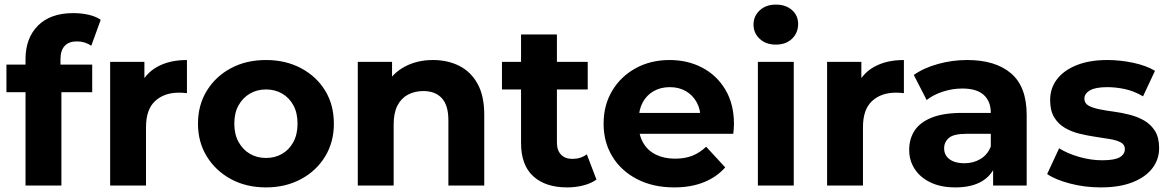

<svg xmlns="http://www.w3.org/2000/svg" viewBox="-20 -807 5085 835"><path d="M91 0V-550Q91 -641 145 -695.5Q199 -750 299 -750Q333 -750 364.5 -743Q396 -736 418 -721L377 -608Q364 -617 348 -622Q332 -627 314 -627Q280 -627 261.5 -607.5Q243 -588 243 -549V-499L247 -432V0ZM8 -406V-526H381V-406Z M459 0V-538H608V-386L587 -430Q611 -487 664 -516.5Q717 -546 793 -546V-402Q783 -403 775 -403.5Q767 -404 758 -404Q694 -404 654.5 -367.5Q615 -331 615 -254V0Z M1137 8Q1051 8 984.5 -28Q918 -64 879.5 -126.5Q841 -189 841 -269Q841 -350 879.5 -412.5Q918 -475 984.5 -510.5Q1051 -546 1137 -546Q1222 -546 1289 -510.5Q1356 -475 1394 -413Q1432 -351 1432 -269Q1432 -189 1394 -126.5Q1356 -64 1289 -28Q1222 8 1137 8ZM1137 -120Q1176 -120 1207 -138Q1238 -156 1256 -189.5Q1274 -223 1274 -269Q1274 -316 1256 -349Q1238 -382 1207 -400Q1176 -418 1137 -418Q1098 -418 1067 -400Q1036 -382 1017.5 -349Q999 -316 999 -269Q999 -223 1017.5 -189.5Q1036 -156 1067 -138Q1098 -120 1137 -120Z M1536 0V-538H1685V-389L1657 -434Q1686 -488 1740 -517Q1794 -546 1863 -546Q1927 -546 1977.5 -520.5Q2028 -495 2057 -442.5Q2086 -390 2086 -308V0H1930V-284Q1930 -349 1901.5 -380Q1873 -411 1821 -411Q1784 -411 1754.5 -395.5Q1725 -380 1708.5 -348Q1692 -316 1692 -266V0Z M2447 8Q2352 8 2299 -40.5Q2246 -89 2246 -185V-657H2402V-187Q2402 -153 2420 -134.5Q2438 -116 2469 -116Q2506 -116 2532 -136L2574 -26Q2550 -9 2516.5 -0.5Q2483 8 2447 8ZM2163 -418V-538H2536V-418Z M2912 8Q2820 8 2750.5 -28Q2681 -64 2643 -126.5Q2605 -189 2605 -269Q2605 -350 2642.5 -412.5Q2680 -475 2745 -510.5Q2810 -546 2892 -546Q2971 -546 3034.5 -512.5Q3098 -479 3135 -416.5Q3172 -354 3172 -267Q3172 -258 3171 -246.5Q3170 -235 3169 -225H2732V-316H3087L3027 -289Q3027 -331 3010 -362Q2993 -393 2963 -410.5Q2933 -428 2893 -428Q2853 -428 2822.5 -410.5Q2792 -393 2775 -361.5Q2758 -330 2758 -287V-263Q2758 -219 2777.5 -185.5Q2797 -152 2832.5 -134.5Q2868 -117 2916 -117Q2959 -117 2991.5 -130Q3024 -143 3051 -169L3134 -79Q3097 -37 3041 -14.5Q2985 8 2912 8Z M3276 0V-538H3432V0ZM3354 -613Q3311 -613 3284 -638Q3257 -663 3257 -700Q3257 -737 3284 -762Q3311 -787 3354 -787Q3397 -787 3424 -763.5Q3451 -740 3451 -703Q3451 -664 3424.5 -638.5Q3398 -613 3354 -613Z M3577 0V-538H3726V-386L3705 -430Q3729 -487 3782 -516.5Q3835 -546 3911 -546V-402Q3901 -403 3893 -403.5Q3885 -404 3876 -404Q3812 -404 3772.5 -367.5Q3733 -331 3733 -254V0Z M4299 0V-105L4289 -128V-316Q4289 -366 4258.5 -394Q4228 -422 4165 -422Q4122 -422 4080.5 -408.5Q4039 -395 4010 -372L3954 -481Q3998 -512 4060 -529Q4122 -546 4186 -546Q4309 -546 4377 -488Q4445 -430 4445 -307V0ZM4135 8Q4072 8 4027 -13.5Q3982 -35 3958 -72Q3934 -109 3934 -155Q3934 -203 3957.5 -239Q3981 -275 4032 -295.5Q4083 -316 4165 -316H4308V-225H4182Q4127 -225 4106.5 -207Q4086 -189 4086 -162Q4086 -132 4109.5 -114.5Q4133 -97 4174 -97Q4213 -97 4244 -115.5Q4275 -134 4289 -170L4313 -98Q4296 -46 4251 -19Q4206 8 4135 8Z M4767 8Q4698 8 4634.5 -8.5Q4571 -25 4534 -50L4586 -162Q4623 -139 4673.5 -124.5Q4724 -110 4773 -110Q4827 -110 4849.5 -123Q4872 -136 4872 -159Q4872 -178 4854.5 -187.5Q4837 -197 4808 -202Q4779 -207 4744.5 -212Q4710 -217 4675 -225.5Q4640 -234 4611 -251Q4582 -268 4564.5 -297Q4547 -326 4547 -372Q4547 -423 4576.5 -462Q4606 -501 4662 -523.5Q4718 -546 4796 -546Q4851 -546 4908 -534Q4965 -522 5003 -499L4951 -388Q4912 -411 4872.5 -419.5Q4833 -428 4796 -428Q4744 -428 4720 -414Q4696 -400 4696 -378Q4696 -358 4713.5 -348Q4731 -338 4760 -332Q4789 -326 4823.5 -321.5Q4858 -317 4893 -308Q4928 -299 4956.5 -282.5Q4985 -266 5003 -237.5Q5021 -209 5021 -163Q5021 -113 4991 -74.5Q4961 -36 4904.5 -14Q4848 8 4767 8Z"/></svg>

Font: Montserrat Thin
Style: Bold
Weight: 700
Version: Version 9.000